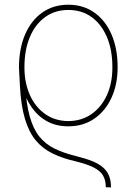

<svg xmlns="http://www.w3.org/2000/svg" viewBox="-20 -574 585 825"><path d="M457 231.4 434.6 230.5Q434.6 201.2 423.1 180.9Q411.6 160.6 382.8 145.8Q354 130.9 300.8 118.2Q248.5 106 206.8 85.9Q165 65.9 135 30.8Q105 -4.4 87.4 -62.5Q69.8 -120.6 65.4 -209L61.5 -284.2L85 -270.5L87.9 -209Q92.8 -127.4 107.7 -74Q122.6 -20.5 148.9 12.5Q175.3 45.4 214.4 64.5Q253.4 83.5 306.6 96.7Q348.1 106.9 377 118.7Q405.8 130.4 423.3 146Q440.9 161.6 449 182.6Q457 203.6 457 231.4ZM273.4 -31.2Q221.7 -31.2 182.4 -52.7Q143.1 -74.2 116 -113Q88.9 -151.9 73.2 -204.1Q70.8 -216.3 68.8 -229.2Q66.9 -242.2 65.2 -255.9Q63.5 -269.5 61.5 -283.2V-285.2Q62 -366.2 88.1 -426.5Q114.3 -486.8 161.9 -520.3Q209.5 -553.7 273.4 -553.7Q337.9 -553.7 385.5 -520Q433.1 -486.3 459.2 -426Q485.4 -365.7 485.4 -285.2V-284.2Q485.4 -211.4 459.2 -154.3Q433.1 -97.2 385.5 -64.2Q337.9 -31.2 273.4 -31.2ZM273.4 -53.7Q331.1 -54.2 373.5 -84Q416 -113.8 439.5 -165.5Q462.9 -217.3 462.9 -283.2V-285.2Q462.9 -359.4 439.5 -414.6Q416 -469.7 373.8 -500.5Q331.5 -531.2 273.4 -531.2Q216.3 -531.2 173.8 -500.5Q131.3 -469.7 108.2 -414.6Q85 -359.4 85 -285.2V-284.2Q85 -218.3 108.2 -166.3Q131.3 -114.3 173.8 -84.2Q216.3 -54.2 273.4 -53.7Z"/></svg>

Font: Inter 24pt Thin
Style: Regular
Weight: 250
Designer: Rasmus Andersson
Foundry: rsms
Version: Version 4.001;git-66647c0bb